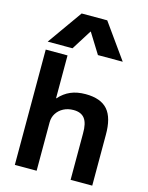

<svg xmlns="http://www.w3.org/2000/svg" viewBox="-143 -1087 902 1174"><g transform="rotate(15 307.5 -500.0)"><path d="M69 0V-730H207V-459H209Q241 -495 281.5 -512.5Q322 -530 376 -530Q472 -530 516 -479.5Q560 -429 559 -320V0H422V-293Q423 -358 400.5 -387.5Q378 -417 330 -417Q294 -417 266.5 -402.5Q239 -388 223 -363Q207 -338 207 -306V0ZM68 -780 224 -1000H386L543 -780H386L307 -907H305L225 -780Z"/></g></svg>

Font: M PLUS 1
Style: Bold
Weight: 700
Designer: Coji Morishita
Foundry: UNDERFOREST DESIGN
Version: Version 1.001